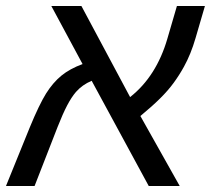

<svg xmlns="http://www.w3.org/2000/svg" viewBox="-38 -619 702 639"><path d="M153.8 -196.8 77.1 0H-18.1L61 -194.8Q76.7 -232.9 90.3 -261.2Q104 -289.6 115.2 -307.6Q138.2 -344.2 166.3 -367.2Q194.3 -390.1 236.8 -405.8L132.8 -599.1H232.9L395 -295.9Q439 -330.6 470 -379.4Q501 -428.2 519 -490.2L550.8 -599.1H644L612.8 -492.2Q597.2 -438.5 574.2 -397Q558.6 -368.7 540 -343.3Q521.5 -317.9 494.9 -291.5Q468.3 -265.1 429.2 -232.9L560.1 0H457L267.1 -350.1Q235.8 -336.9 214.8 -313Q199.7 -295.4 185.3 -267.8Q170.9 -240.2 153.8 -196.8Z"/></svg>

Font: Arimo
Style: Italic
Weight: 400
Italic angle: -12°
Designer: Steve Matteson
Foundry: Monotype Imaging Inc.
Version: Version 1.33